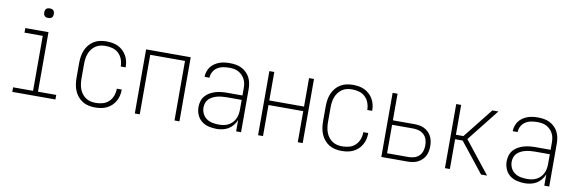

<svg xmlns="http://www.w3.org/2000/svg" viewBox="-51 -1117 4602 1534"><g transform="rotate(10 2250.0 -350.5)"><path d="M75 0V-37H237V-483H89V-520H277V-37H425V0ZM255 -631Q247 -631 239.5 -633Q232 -635 226 -641Q220 -647 218 -654.5Q216 -662 216 -670Q216 -678 218 -685.5Q220 -693 226 -699Q232 -705 239.5 -707Q247 -709 255 -709Q263 -709 270.5 -707Q278 -705 284 -699Q290 -693 292 -685.5Q294 -678 294 -670Q294 -662 292 -654.5Q290 -647 284 -641Q278 -635 270.5 -633Q263 -631 255 -631Z M747 8Q721 8 694.5 2.5Q668 -3 645.5 -17Q623 -31 606 -51.5Q589 -72 579 -96.5Q569 -121 565 -147.5Q561 -174 561 -200V-320Q561 -346 565 -372.5Q569 -399 579 -423.5Q589 -448 606 -468.5Q623 -489 645.5 -503Q668 -517 694.5 -522.5Q721 -528 747 -528Q771 -528 795 -524Q819 -520 841 -509.5Q863 -499 880.5 -482.5Q898 -466 910 -445Q922 -424 927.5 -400.5Q933 -377 933 -352V-350H893V-352Q893 -380 883 -407.5Q873 -435 852.5 -455Q832 -475 804 -483Q776 -491 747 -491Q726 -491 705 -486.5Q684 -482 666 -470Q648 -458 635 -441Q622 -424 614.5 -404Q607 -384 604 -362.5Q601 -341 601 -320V-200Q601 -179 604 -157.5Q607 -136 614.5 -116Q622 -96 635 -79Q648 -62 666 -50Q684 -38 705 -33.5Q726 -29 747 -29Q776 -29 804 -37Q832 -45 852.5 -65Q873 -85 883 -112.5Q893 -140 893 -168V-170H933V-168Q933 -143 927.5 -119.5Q922 -96 910 -75Q898 -54 880.5 -37.5Q863 -21 841 -10.5Q819 0 795 4Q771 8 747 8Z M1069 0V-520H1431V0H1391V-483H1109V0Z M1733 8Q1701 8 1669 0.5Q1637 -7 1611.5 -27Q1586 -47 1573.5 -77.5Q1561 -108 1561 -140Q1561 -164 1568 -187.5Q1575 -211 1591 -229.5Q1607 -248 1628 -260Q1649 -272 1672.5 -279Q1696 -286 1720 -288.5Q1744 -291 1768 -291H1891V-348Q1891 -367 1888 -386Q1885 -405 1876 -422.5Q1867 -440 1853.5 -453.5Q1840 -467 1823 -476Q1806 -485 1787 -488Q1768 -491 1749 -491Q1724 -491 1699 -486.5Q1674 -482 1653 -468.5Q1632 -455 1619.5 -432.5Q1607 -410 1607 -385H1567Q1567 -407 1574 -428Q1581 -449 1593.5 -466Q1606 -483 1624.5 -495.5Q1643 -508 1663.5 -515.5Q1684 -523 1705.5 -525.5Q1727 -528 1749 -528Q1773 -528 1797 -524Q1821 -520 1843 -509Q1865 -498 1882.5 -481Q1900 -464 1911 -442.5Q1922 -421 1926.5 -396.5Q1931 -372 1931 -348V0H1891V-92Q1882 -69 1866 -49Q1850 -29 1828.5 -16Q1807 -3 1782.5 2.5Q1758 8 1733 8ZM1745 -29Q1765 -29 1785 -32.5Q1805 -36 1822.5 -45.5Q1840 -55 1854 -69.5Q1868 -84 1876.5 -102.5Q1885 -121 1888 -140.5Q1891 -160 1891 -180V-255H1768Q1749 -255 1730 -253Q1711 -251 1693 -246.5Q1675 -242 1658 -233.5Q1641 -225 1627.5 -212Q1614 -199 1607.5 -180.5Q1601 -162 1601 -143Q1601 -117 1612.5 -93Q1624 -69 1645.5 -54Q1667 -39 1693 -34Q1719 -29 1745 -29Z M2069 0V-520H2109V-289H2391V-520H2431V0H2391V-252H2109V0Z M2747 8Q2721 8 2694.5 2.5Q2668 -3 2645.5 -17Q2623 -31 2606 -51.5Q2589 -72 2579 -96.5Q2569 -121 2565 -147.5Q2561 -174 2561 -200V-320Q2561 -346 2565 -372.5Q2569 -399 2579 -423.5Q2589 -448 2606 -468.5Q2623 -489 2645.5 -503Q2668 -517 2694.5 -522.5Q2721 -528 2747 -528Q2771 -528 2795 -524Q2819 -520 2841 -509.5Q2863 -499 2880.5 -482.5Q2898 -466 2910 -445Q2922 -424 2927.5 -400.5Q2933 -377 2933 -352V-350H2893V-352Q2893 -380 2883 -407.5Q2873 -435 2852.5 -455Q2832 -475 2804 -483Q2776 -491 2747 -491Q2726 -491 2705 -486.5Q2684 -482 2666 -470Q2648 -458 2635 -441Q2622 -424 2614.5 -404Q2607 -384 2604 -362.5Q2601 -341 2601 -320V-200Q2601 -179 2604 -157.5Q2607 -136 2614.5 -116Q2622 -96 2635 -79Q2648 -62 2666 -50Q2684 -38 2705 -33.5Q2726 -29 2747 -29Q2776 -29 2804 -37Q2832 -45 2852.5 -65Q2873 -85 2883 -112.5Q2893 -140 2893 -168V-170H2933V-168Q2933 -143 2927.5 -119.5Q2922 -96 2910 -75Q2898 -54 2880.5 -37.5Q2863 -21 2841 -10.5Q2819 0 2795 4Q2771 8 2747 8Z M3069 0V-520H3109V-304H3282Q3302 -304 3323 -301Q3344 -298 3362.5 -289Q3381 -280 3396.5 -265.5Q3412 -251 3421.5 -232.5Q3431 -214 3435 -193.5Q3439 -173 3439 -152Q3439 -131 3435 -110.5Q3431 -90 3421.5 -72Q3412 -54 3396.5 -39.5Q3381 -25 3362.5 -16Q3344 -7 3323 -3.5Q3302 0 3282 0ZM3282 -37Q3305 -37 3328 -43.5Q3351 -50 3368 -66.5Q3385 -83 3392 -106Q3399 -129 3399 -152Q3399 -176 3392 -198.5Q3385 -221 3368 -237.5Q3351 -254 3328 -261Q3305 -268 3282 -268H3109V-37Z M3927 0H3878L3686 -242H3625V0H3585V-520H3625V-278H3686L3878 -520H3927L3721 -260Z M4233 8Q4201 8 4169 0.5Q4137 -7 4111.5 -27Q4086 -47 4073.5 -77.5Q4061 -108 4061 -140Q4061 -164 4068 -187.5Q4075 -211 4091 -229.5Q4107 -248 4128 -260Q4149 -272 4172.5 -279Q4196 -286 4220 -288.5Q4244 -291 4268 -291H4391V-348Q4391 -367 4388 -386Q4385 -405 4376 -422.5Q4367 -440 4353.5 -453.5Q4340 -467 4323 -476Q4306 -485 4287 -488Q4268 -491 4249 -491Q4224 -491 4199 -486.5Q4174 -482 4153 -468.5Q4132 -455 4119.5 -432.5Q4107 -410 4107 -385H4067Q4067 -407 4074 -428Q4081 -449 4093.5 -466Q4106 -483 4124.5 -495.5Q4143 -508 4163.5 -515.5Q4184 -523 4205.5 -525.5Q4227 -528 4249 -528Q4273 -528 4297 -524Q4321 -520 4343 -509Q4365 -498 4382.5 -481Q4400 -464 4411 -442.5Q4422 -421 4426.5 -396.5Q4431 -372 4431 -348V0H4391V-92Q4382 -69 4366 -49Q4350 -29 4328.5 -16Q4307 -3 4282.5 2.5Q4258 8 4233 8ZM4245 -29Q4265 -29 4285 -32.5Q4305 -36 4322.5 -45.5Q4340 -55 4354 -69.5Q4368 -84 4376.5 -102.5Q4385 -121 4388 -140.5Q4391 -160 4391 -180V-255H4268Q4249 -255 4230 -253Q4211 -251 4193 -246.5Q4175 -242 4158 -233.5Q4141 -225 4127.5 -212Q4114 -199 4107.5 -180.5Q4101 -162 4101 -143Q4101 -117 4112.5 -93Q4124 -69 4145.5 -54Q4167 -39 4193 -34Q4219 -29 4245 -29Z"/></g></svg>

Font: Iosevka Extralight
Style: Regular
Weight: 200
Monospace: yes
Designer: Belleve Invis
Foundry: Belleve Invis
Version: Version 32.0.1; ttfautohint (v1.8.4)